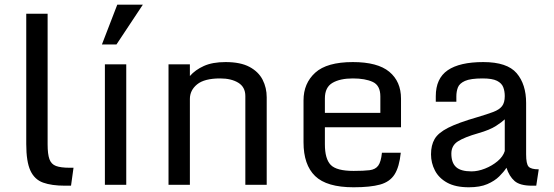

<svg xmlns="http://www.w3.org/2000/svg" viewBox="-20 -794 2380 825"><path d="M92.8 -174.8V-734.9H184.6V-173.8Q184.6 -131.8 192.4 -110.1Q200.2 -88.4 220.7 -80.8Q241.2 -73.2 279.8 -73.2H295.9L285.2 3.9H258.8Q202.1 3.9 165.3 -9.3Q128.4 -22.5 110.6 -61Q92.8 -99.6 92.8 -174.8Z M430.7 -517.6H522.5V0H430.7ZM483.9 -773.9H593.8L480.5 -603H418Z M704.1 -517.6H795.9V-467.3Q818.8 -493.7 856 -510.5Q893.1 -527.3 949.2 -527.3Q1013.2 -527.3 1052 -506.6Q1090.8 -485.8 1108.4 -451.4Q1126 -417 1126 -376V0H1034.2V-381.3Q1034.2 -419.9 1003.9 -438.5Q973.6 -457 925.8 -457Q858.4 -457 827.1 -431.6Q795.9 -406.2 795.9 -368.7V0H704.1Z M1284.2 -182.6V-362.8Q1284.2 -436 1334.5 -481.7Q1384.8 -527.3 1496.1 -527.3Q1602.5 -527.3 1652.8 -485.6Q1703.1 -443.8 1703.1 -370.1V-247.1H1376V-174.3Q1376 -111.3 1401.1 -85.4Q1426.3 -59.6 1499.5 -59.6Q1543 -59.6 1568.1 -62.7Q1593.3 -65.9 1605.2 -82.3Q1617.2 -98.6 1621.1 -137.7H1702.1Q1695.8 -76.7 1675.5 -44.7Q1655.3 -12.7 1613.3 -1Q1571.3 10.7 1499.5 10.7Q1383.8 10.7 1334 -37.6Q1284.2 -85.9 1284.2 -182.6ZM1614.3 -309.1V-379.9Q1614.3 -426.8 1581.8 -441.9Q1549.3 -457 1496.1 -457Q1441.4 -457 1408.7 -438Q1376 -418.9 1376 -371.1V-309.1Z M1994.6 10.7Q1937.5 10.7 1901.6 -9Q1865.7 -28.8 1848.9 -61.3Q1832 -93.8 1832 -130.9Q1832 -169.9 1847.4 -196.5Q1862.8 -223.1 1905.5 -244.9Q1948.2 -266.6 2030.8 -290.5Q2073.7 -303.2 2099.6 -313Q2125.5 -322.8 2137.2 -337.9Q2148.9 -353 2148.9 -381.3Q2148.9 -402.3 2142.3 -419.4Q2135.7 -436.5 2115.5 -446.8Q2095.2 -457 2053.7 -457Q2002 -457 1978 -446.3Q1954.1 -435.5 1947.5 -418.2Q1940.9 -400.9 1940.9 -379.9V-356.9H1852.5V-380.4Q1852.5 -457 1903.8 -492.2Q1955.1 -527.3 2056.6 -527.3Q2159.2 -527.3 2200 -479.5Q2240.7 -431.6 2240.7 -351.6V-130.9Q2240.7 -89.8 2251.2 -78.1Q2261.7 -66.4 2294.9 -66.4L2284.2 3.9H2265.6Q2213.9 3.9 2190.9 -16.4Q2168 -36.6 2156.2 -73.2Q2145 -55.7 2125.2 -36.1Q2105.5 -16.6 2074 -2.9Q2042.5 10.7 1994.6 10.7ZM2005.9 -57.6Q2033.7 -57.6 2064 -69.6Q2094.2 -81.5 2117.9 -101.3Q2141.6 -121.1 2148.9 -145V-281.2Q2138.2 -270.5 2111.6 -253.2Q2085 -235.8 2035.6 -221.7Q1975.6 -204.6 1947.5 -186.5Q1919.4 -168.5 1919.4 -133.8Q1919.4 -94.7 1939.7 -76.2Q1960 -57.6 2005.9 -57.6Z"/></svg>

Font: Monda
Style: Regular
Weight: 400
Designer: Vernon Adams
Foundry: Vernon Adams
Version: Version 2.100; ttfautohint (v1.8.3)